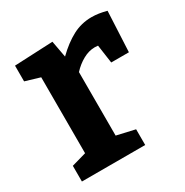

<svg xmlns="http://www.w3.org/2000/svg" viewBox="-132 -654 735 762"><g transform="rotate(-30 235.0 -273.0)"><path d="M29 0V-72L96 -91V-439L29 -459V-531L205 -539L219 -463Q260 -503 300.5 -524.5Q341 -546 388 -546Q419 -546 456 -536L447 -351H366L354 -435Q347 -436 339 -436Q312 -436 285 -421Q258 -406 236 -382V-91L319 -72V0Z"/></g></svg>

Font: Bitter
Style: Bold
Weight: 700
Designer: Sol Matas, and Bitter project Authors
Foundry: Sol Matas
Version: Version 2.001